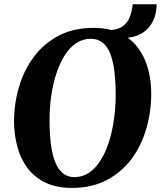

<svg xmlns="http://www.w3.org/2000/svg" viewBox="-20 -886 768 916"><path d="M323 10.5Q248.5 10.5 196 -15.2Q143.5 -41 110.8 -85Q78 -129 62.8 -186Q47.5 -243 47 -305.5Q47 -391 70.5 -471Q94 -551 141.2 -614.5Q188.5 -678 259.5 -715.5Q330.5 -753 426 -753Q500.5 -753 553 -727.5Q605.5 -702 638.2 -658Q671 -614 686.2 -557.8Q701.5 -501.5 701.5 -440.5Q701.5 -353.5 678.2 -272.8Q655 -192 607.8 -128.2Q560.5 -64.5 489.5 -27Q418.5 10.5 323 10.5ZM335 -41Q374 -41 405.2 -62.2Q436.5 -83.5 460.2 -121.5Q484 -159.5 500 -209.8Q516 -260 524 -318.5Q532 -377 532 -439Q531.5 -499 525.5 -547.2Q519.5 -595.5 506 -629.8Q492.5 -664 469.8 -682.5Q447 -701 413 -701Q374.5 -701 343 -679.8Q311.5 -658.5 288 -620.8Q264.5 -583 248.2 -533.2Q232 -483.5 224 -425.8Q216 -368 216.5 -307Q216.5 -246 223 -196.8Q229.5 -147.5 243.2 -112.8Q257 -78 279.8 -59.5Q302.5 -41 335 -41ZM613 -865.5H727.5Q727 -821.5 711 -787.8Q695 -754 666.5 -733.5Q638 -713 598.5 -707.2Q559 -701.5 511.5 -713L506 -743Q543.5 -744 566 -760.8Q588.5 -777.5 599.2 -805Q610 -832.5 613 -865.5Z"/></svg>

Font: Merriweather 48pt ExtraBold
Style: Italic
Weight: 800
Italic angle: -7.8°
Version: Version 2.101